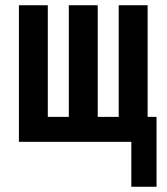

<svg xmlns="http://www.w3.org/2000/svg" viewBox="-20 -540 634 731"><path d="M480 171V0H52V-520H162V-95H242V-520H352V-95H432V-520H542V-95H576V171Z"/></svg>

Font: Iosevka QP
Style: Bold
Weight: 700
Designer: Belleve Invis
Foundry: Belleve Invis
Version: Version 20.0.0; ttfautohint (v1.8.4)